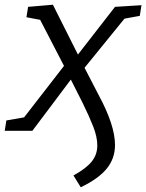

<svg xmlns="http://www.w3.org/2000/svg" viewBox="-49 -554 619 813"><path d="M543 -487 478 -475 309 -267 368 -153Q438 -24 438 60Q438 117 403 160Q368 203 293 239L262 189Q315 160 339 130.5Q363 101 363 62Q363 26 346 -17.5Q329 -61 300 -120L251 -217L88 0H-29L-22 -44L53 -57L222 -275L121 -470L63 -481L70 -525L175 -534L281 -323L438 -525L550 -532Z"/></svg>

Font: Bitter Pro
Style: Italic
Weight: 400
Italic angle: -9°
Designer: Sol Matas, and Bitter project Authors
Foundry: Sol Matas
Version: Version 1.010